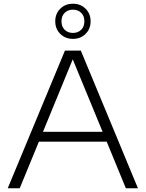

<svg xmlns="http://www.w3.org/2000/svg" viewBox="-20 -1012 784 1032"><path d="M21.5 0 329 -740H414.5L721.5 0H656.5L553.5 -250.5H189L86 0ZM211 -303.5H531.5L371 -693ZM372 -803Q331 -803 304 -829.8Q277 -856.5 277 -897.5Q277 -938.5 304 -965.2Q331 -992 372 -992Q413 -992 440 -965.2Q467 -938.5 467 -897.5Q467 -856.5 440 -829.8Q413 -803 372 -803ZM372 -835Q399 -835 416.2 -851.8Q433.5 -868.5 433.5 -897.5Q433.5 -926.5 416.2 -943.2Q399 -960 372 -960Q345 -960 327.8 -943.2Q310.5 -926.5 310.5 -897.5Q310.5 -868.5 327.8 -851.8Q345 -835 372 -835Z"/></svg>

Font: Encode Sans Expanded Expanded Light
Style: Regular
Weight: 300
Width: 7
Designer: Multiple Designers
Foundry: Impallari Type
Version: Version 3.000; ttfautohint (v1.8.3) -l 8 -r 50 -G 200 -x 14 